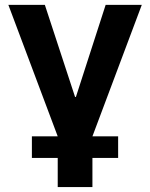

<svg xmlns="http://www.w3.org/2000/svg" viewBox="-20 -549 604 773"><path d="M212.4 204.1V0L13.7 -529.3H160.6L282.2 -158.7H285.6L405.3 -529.3H550.8L352.1 0V204.1ZM108.4 86.9V0H455.6V86.9Z"/></svg>

Font: Inter Cardless Tabular Bold
Style: Bold
Weight: 700
Designer: Rasmus Andersson
Foundry: rsms
Version: Version 4.000;git-4fc901f